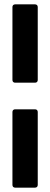

<svg xmlns="http://www.w3.org/2000/svg" viewBox="-20 -780 230 880"><path d="M141 -401C148 -401 153 -406 153 -413V-748C153 -755 148 -760 141 -760H49C42 -760 37 -755 37 -748V-413C37 -406 42 -401 49 -401ZM141 80C148 80 153 75 153 68V-267C153 -274 148 -279 141 -279H49C42 -279 37 -274 37 -267V68C37 75 42 80 49 80Z"/></svg>

Font: Barlow SemiBold Numbers
Style: Regular
Weight: 600
Designer: Jeremy Tribby
Foundry: Tribby Type
Version: Version 1.408